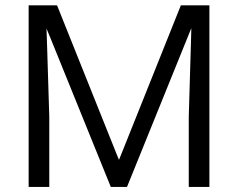

<svg xmlns="http://www.w3.org/2000/svg" viewBox="-20 -724 913 736"><path d="M198.7 -703.6 429.2 -127.9 436 -111.3 442.9 -127.9 673.3 -703.6H782.7V-7.3H703.6V-276.9L712.4 -575.7L713.4 -616.2L698.2 -578.6L466.8 -7.3H404.8L173.8 -577.1L158.2 -614.7L159.7 -574.2L168.9 -276.9V-7.3H89.8V-703.6Z"/></svg>

Font: Vazir Light
Style: Light
Weight: 300
Designer: Saber Rastikerdar
Foundry: Saber Rastikerdar
Version: Version 30.0.0